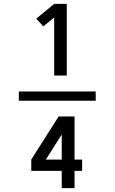

<svg xmlns="http://www.w3.org/2000/svg" viewBox="-20 -820 590 989"><path d="M77 -301V-349H473V-301ZM259 -431V-730L203 -684L167 -724L259 -800H324V-431ZM298 149V60H141V2L282 -220H364V2H403V60H364V149ZM216 2H298V-127Z"/></svg>

Font: Lode
Style: Regular
Weight: 400
Monospace: yes
Designer: Belleve Invis
Foundry: Belleve Invis
Version: Version 29.2.0; ttfautohint (v1.8.3)